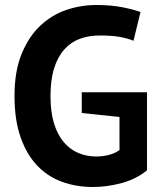

<svg xmlns="http://www.w3.org/2000/svg" viewBox="-20 -734 649 768"><path d="M307 -365H568V-53Q526 -18 467.5 -2Q409 14 352 14Q285 14 227.5 -7Q170 -28 128 -72.5Q86 -117 62 -186Q38 -255 38 -350Q38 -449 66.5 -518.5Q95 -588 141.5 -631.5Q188 -675 246 -694.5Q304 -714 364 -714Q424 -714 469.5 -705Q515 -696 542 -686L514 -571Q489 -581 458 -586.5Q427 -592 379 -592Q336 -592 300 -579Q264 -566 237.5 -536.5Q211 -507 196.5 -461Q182 -415 182 -349Q182 -286 196 -240.5Q210 -195 235 -165.5Q260 -136 293.5 -122Q327 -108 365 -108Q391 -108 416 -114.5Q441 -121 458 -134V-266L307 -282Z"/></svg>

Font: PT Sans
Style: Bold
Weight: 700
Version: Version 2.003W OFL; ttfautohint (v1.6)